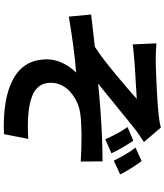

<svg xmlns="http://www.w3.org/2000/svg" viewBox="54 -884 891 1040"><g transform="rotate(90 500.0 -364.5)"><path d="M215.2 -765.7Q238.4 -763.9 261.7 -762.9Q285 -761.9 310.4 -761.9Q323.7 -761.9 350.9 -762.9Q378.1 -763.9 413.1 -765.4Q448.2 -766.9 484.6 -768.9Q521 -770.9 552.2 -773.3Q583.3 -775.7 601.7 -777.7Q625.9 -780.2 643.5 -783.4Q661 -786.6 671.1 -790.1L750 -697.9Q734.3 -687.9 710.5 -671.8Q686.7 -655.6 671.3 -642.8Q649.9 -625.9 625.8 -606.2Q601.7 -586.4 576.1 -565.7Q550.4 -545 525.3 -524.5Q500.1 -504 476.7 -484.9Q453.2 -465.7 433 -449.9Q500.1 -456.8 574.3 -462.3Q648.5 -467.9 721 -470.9Q793.4 -474 854.6 -474L855.4 -355.8Q783.5 -360.4 713.7 -360.1Q643.9 -359.7 597.6 -353.5Q563.3 -349.1 533.1 -334.9Q502.9 -320.8 479.1 -299.6Q455.2 -278.5 442.1 -251.6Q428.9 -224.8 428.9 -194.1Q428.9 -155 448.2 -130Q467.4 -105 502.2 -92.2Q536.9 -79.4 581.4 -73.7Q622.9 -69.1 664.1 -69.3Q705.2 -69.5 732.8 -71.5L707 60.1Q514.3 67.9 408.1 9.7Q301.9 -48.5 301.9 -173.2Q301.9 -204 312.4 -233.7Q322.9 -263.4 339.2 -288.5Q355.6 -313.7 373.7 -330.8Q306.1 -325.9 226.3 -315.1Q146.5 -304.3 70.6 -291.2L59 -412.2Q99.3 -416.4 147.3 -422.3Q195.4 -428.2 233.9 -432.2Q267.9 -453.9 307 -484Q346.1 -514.1 385.3 -546.8Q424.5 -579.6 458.7 -609Q493 -638.4 516.2 -659.4Q503.8 -658.4 483 -657.3Q462.2 -656.2 437.9 -654.6Q413.7 -653 389.1 -651.7Q364.5 -650.5 343.9 -649Q323.3 -647.5 310.9 -646.5Q292.4 -645.5 268.7 -642.8Q245 -640.2 221.1 -637.6ZM742.6 -640.5Q761.2 -613.4 779 -582.9Q796.7 -552.5 810.8 -522.3L735.2 -488.8Q720 -522.3 705 -550.6Q690.1 -578.8 668.8 -609.4ZM852.8 -685.7Q871.3 -661.3 891.3 -629.5Q911.2 -597.6 925.5 -569.4L850.7 -534.9Q834.7 -566.9 817.7 -596.6Q800.6 -626.3 780 -652.4Z"/></g></svg>

Font: Noto Sans HK Thin
Style: Regular
Weight: 100
Designer: Ryoko NISHIZUKA 西塚涼子 (kana, bopomofo & ideographs); Paul D. Hunt (Latin, Greek & Cyrillic); Sandoll Communications 산돌커뮤니
Foundry: Adobe
Version: Version 2.004-H2;hotconv 1.0.118;makeotfexe 2.5.65603